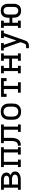

<svg xmlns="http://www.w3.org/2000/svg" viewBox="2121 -2689 783 5065"><g transform="rotate(-90 2512.5 -156.5)"><path d="M38 0V-74H95V-446H38V-520H303Q326 -520 348 -517.5Q370 -515 391 -508.5Q412 -502 431.5 -490Q451 -478 465 -461Q479 -444 486 -422Q493 -400 493 -378Q493 -361 488.5 -344Q484 -327 474.5 -313Q465 -299 451 -289Q437 -279 421 -272Q441 -265 460 -254.5Q479 -244 493.5 -228.5Q508 -213 514.5 -192.5Q521 -172 521 -151Q521 -126 512.5 -102Q504 -78 487 -60Q470 -42 448 -30Q426 -18 402 -11.5Q378 -5 353 -2.5Q328 0 303 0ZM177 -306H303Q315 -306 327 -307Q339 -308 350.5 -311Q362 -314 373 -319.5Q384 -325 392.5 -333.5Q401 -342 405.5 -353.5Q410 -365 410 -377Q410 -389 405.5 -400Q401 -411 392.5 -419.5Q384 -428 373 -433Q362 -438 350.5 -441Q339 -444 327 -445.5Q315 -447 303 -447H177ZM177 -74H303Q318 -74 332.5 -75Q347 -76 361.5 -79Q376 -82 389.5 -87.5Q403 -93 414.5 -102Q426 -111 432.5 -124.5Q439 -138 439 -152Q439 -167 432.5 -180.5Q426 -194 414.5 -203.5Q403 -213 389.5 -218.5Q376 -224 361.5 -227Q347 -230 332.5 -231Q318 -232 303 -232H177Z M638 0V-74H695V-447H638V-520H1162V-447H1105V-74H1162V0H966V-74H1023V-447H777V-74H834V0Z M1200 0V-74Q1217 -74 1234.5 -76.5Q1252 -79 1266.5 -88Q1281 -97 1291.5 -111Q1302 -125 1309 -141Q1316 -157 1319 -174Q1322 -191 1323.5 -208.5Q1325 -226 1325 -243Q1325 -260 1325 -278V-447H1269V-520H1762V-447H1705V-74H1762V0H1566V-74H1623V-446H1408V-281Q1408 -256 1407.5 -230.5Q1407 -205 1403.5 -179.5Q1400 -154 1393 -129.5Q1386 -105 1373 -83Q1360 -61 1341.5 -43Q1323 -25 1300 -15Q1277 -5 1251 -2.5Q1225 0 1200 0Z M2100 8Q2071 8 2042.5 3Q2014 -2 1988 -15.5Q1962 -29 1941.5 -50.5Q1921 -72 1908.5 -98Q1896 -124 1891.5 -152.5Q1887 -181 1887 -210V-310Q1887 -339 1891.5 -367.5Q1896 -396 1908.5 -422Q1921 -448 1941.5 -469.5Q1962 -491 1988 -504.5Q2014 -518 2042.5 -523Q2071 -528 2100 -528Q2129 -528 2157.5 -523Q2186 -518 2212 -504.5Q2238 -491 2258.5 -469.5Q2279 -448 2291.5 -422Q2304 -396 2308.5 -367.5Q2313 -339 2313 -310V-210Q2313 -181 2308.5 -152.5Q2304 -124 2291.5 -98Q2279 -72 2258.5 -50.5Q2238 -29 2212 -15.5Q2186 -2 2157.5 3Q2129 8 2100 8ZM2100 -66Q2118 -66 2136.5 -69.5Q2155 -73 2171 -82.5Q2187 -92 2199 -106.5Q2211 -121 2218 -138Q2225 -155 2228 -173.5Q2231 -192 2231 -210V-310Q2231 -328 2228 -346.5Q2225 -365 2218 -382Q2211 -399 2199 -413.5Q2187 -428 2171 -437.5Q2155 -447 2136.5 -451Q2118 -455 2100 -455Q2082 -455 2063.5 -451Q2045 -447 2029 -437.5Q2013 -428 2001 -413.5Q1989 -399 1982 -382Q1975 -365 1972 -346.5Q1969 -328 1969 -310V-210Q1969 -192 1972 -173.5Q1975 -155 1982 -138Q1989 -121 2001 -106.5Q2013 -92 2029 -82.5Q2045 -73 2063.5 -69.5Q2082 -66 2100 -66Z M2600 0V-74H2696V-447H2571V-375H2489V-520H2986V-375H2904V-447H2779V-74H2875V0Z M3113 0V-74H3170V-446H3113V-520H3309V-447H3252V-305H3498V-447H3441V-520H3637V-447H3580V-74H3637V0H3441V-74H3498V-232H3252V-74H3309V0Z M3774 215V141H3823Q3838 141 3852 138Q3866 135 3876.5 125Q3887 115 3893 101.5Q3899 88 3904 75L3932 -6L3870 -182L3777 -447H3713V-520H3909V-447H3862L3975 -114L4088 -446H4041V-520H4237V-447H4173L3982 99Q3976 116 3969 132.5Q3962 149 3951 163.5Q3940 178 3925.5 189Q3911 200 3894 206Q3877 212 3859 213.5Q3841 215 3823 215Z M4761 8Q4736 8 4711 3.5Q4686 -1 4664 -13Q4642 -25 4624.5 -44Q4607 -63 4596.5 -86Q4586 -109 4582 -134Q4578 -159 4578 -184V-223H4446V-74H4499V0H4310V-74H4363V-447H4310V-520H4499V-447H4446V-297H4578V-336Q4578 -361 4582 -386Q4586 -411 4596.5 -434Q4607 -457 4624.5 -476Q4642 -495 4664 -507Q4686 -519 4711 -523.5Q4736 -528 4761 -528Q4787 -528 4812 -523.5Q4837 -519 4859 -507Q4881 -495 4898 -476Q4915 -457 4926 -434Q4937 -411 4941 -386Q4945 -361 4945 -336V-184Q4945 -159 4941 -134Q4937 -109 4926 -86Q4915 -63 4898 -44Q4881 -25 4859 -13Q4837 -1 4812 3.5Q4787 8 4761 8ZM4761 -66Q4783 -66 4804 -74.5Q4825 -83 4838.5 -100.5Q4852 -118 4857 -140Q4862 -162 4862 -184V-336Q4862 -358 4857 -380Q4852 -402 4838.5 -419.5Q4825 -437 4804 -446Q4783 -455 4761 -455Q4739 -455 4718.5 -446Q4698 -437 4684.5 -419.5Q4671 -402 4666 -380Q4661 -358 4661 -336V-184Q4661 -162 4666 -140Q4671 -118 4684.5 -100.5Q4698 -83 4718.5 -74.5Q4739 -66 4761 -66Z"/></g></svg>

Font: Iosevka Plex Etoile
Style: Regular
Weight: 400
Designer: Belleve Invis
Foundry: Belleve Invis
Version: Version 25.1.1; ttfautohint (v1.8.4)